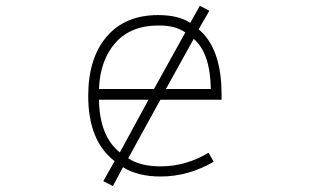

<svg xmlns="http://www.w3.org/2000/svg" viewBox="-20 -585 1040 647"><path d="M480.5 -249H313.5Q315.4 -126 383.8 -71.3ZM520.5 -249 412.1 -51.8Q452.1 -24.4 521.5 -24.4Q606.4 -24.4 682.6 -70.3L700.2 -40Q614.3 9.8 521.5 9.8Q444.3 9.8 394.5 -21.5L360.4 42L328.1 25.4L366.2 -42Q277.3 -110.4 277.3 -261.7Q277.3 -388.7 339.4 -461.4Q401.4 -534.2 512.7 -534.2Q582 -534.2 621.1 -507.8L653.3 -565.4L685.5 -548.8L649.4 -486.3Q726.6 -421.9 726.6 -266.6V-249ZM604.5 -475.6Q570.3 -500 512.7 -499Q420.9 -499 369.1 -440.9Q317.4 -382.8 313.5 -285.2H499ZM632.8 -454.1 539.1 -285.2H690.4Q688.5 -406.2 632.8 -454.1Z"/></svg>

Font: Gen Shin Gothic Monospace ExtraLight
Style: Regular
Weight: 200
Designer: [Source Han Sans]
Ryoko NISHIZUKA  (kana & ideographs); Paul D. Hunt (Latin, Greek & Cyrillic); Wenlong ZHANG  (bopomofo
Version: Version 1.002.20150607